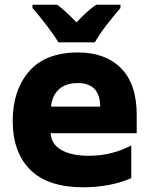

<svg xmlns="http://www.w3.org/2000/svg" viewBox="-20 -786 640 816"><path d="M335 10Q387 10 440 0.5Q493 -9 538 -29V-168Q501 -148 455.5 -136Q410 -124 358 -124Q284 -124 241 -148.5Q198 -173 195 -220H561V-298Q561 -429 494.5 -496Q428 -563 312 -563Q173 -563 103.5 -482.5Q34 -402 34 -272Q34 -139 108.5 -64.5Q183 10 335 10ZM197 -333Q201 -379 230 -406Q259 -433 310 -433Q405 -433 406 -333ZM228 -606H383Q400 -637 434 -681Q468 -725 492 -752V-766H389Q369 -753 348.5 -734Q328 -715 305 -691Q283 -714 263 -732.5Q243 -751 223 -766H118V-752Q143 -724 177.5 -679Q212 -634 228 -606Z"/></svg>

Font: Noto Sans Mono Extra
Style: Regular
Weight: 800
Designer: Monotype Design Team
Foundry: Monotype Imaging Inc.
Version: Version 1.900